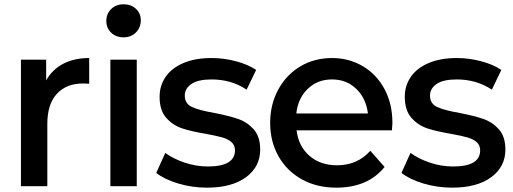

<svg xmlns="http://www.w3.org/2000/svg" viewBox="-20 -870 2399 897"><path d="M396.7 -598.9V-478.9L367.8 -480Q290 -480 245.6 -431.7Q201.1 -383.3 201.1 -291.1V0H77.8V-591.1H195.6V-494.4Q224.4 -545.6 275.6 -572.2Q326.7 -598.9 396.7 -598.9Z M476.7 -772.2Q476.7 -805.6 499.4 -827.8Q522.2 -850 557.8 -850Q592.2 -850 615 -828.9Q637.8 -807.8 637.8 -775.6Q637.8 -741.1 615 -718.3Q592.2 -695.6 557.8 -695.6Q522.2 -695.6 499.4 -717.2Q476.7 -738.9 476.7 -772.2ZM618.9 -591.1V0H495.6V-591.1Z M710 -62.2 752.2 -155.6Q790 -127.8 843.3 -110Q896.7 -92.2 951.1 -92.2Q1077.8 -92.2 1077.8 -167.8Q1077.8 -192.2 1060.6 -206.7Q1043.3 -221.1 1017.2 -228.3Q991.1 -235.6 943.3 -244.4Q875.6 -255.6 831.7 -270Q787.8 -284.4 756.7 -319.4Q725.6 -354.4 725.6 -417.8Q725.6 -470 753.9 -511.1Q782.2 -552.2 837.2 -575.6Q892.2 -598.9 968.9 -598.9Q1025.6 -598.9 1082.2 -583.9Q1138.9 -568.9 1176.7 -543.3L1132.2 -451.1Q1061.1 -498.9 967.8 -498.9Q905.6 -498.9 874.4 -477.8Q843.3 -456.7 843.3 -423.3Q843.3 -385.6 877.2 -370Q911.1 -354.4 982.2 -342.2Q1050 -328.9 1092.2 -314.4Q1134.4 -300 1165 -266.1Q1195.6 -232.2 1195.6 -171.1Q1195.6 -91.1 1129.4 -42.2Q1063.3 6.7 946.7 6.7Q876.7 6.7 812.2 -12.8Q747.8 -32.2 710 -62.2Z M1811.1 -261.1H1365.6Q1374.4 -186.7 1425.6 -142.2Q1476.7 -97.8 1554.4 -97.8Q1650 -97.8 1710 -165.6L1776.7 -90Q1698.9 6.7 1551.1 6.7Q1460 6.7 1390 -32.2Q1320 -71.1 1281.1 -140Q1242.2 -208.9 1242.2 -295.6Q1242.2 -382.2 1280 -451.7Q1317.8 -521.1 1383.3 -560Q1448.9 -598.9 1531.1 -598.9Q1610 -598.9 1674.4 -561.1Q1738.9 -523.3 1776.1 -454.4Q1813.3 -385.6 1813.3 -295.6Q1812.2 -278.9 1811.1 -261.1ZM1364.4 -340H1698.9Q1690 -411.1 1644.4 -455Q1598.9 -498.9 1531.1 -498.9Q1463.3 -498.9 1417.8 -455Q1372.2 -411.1 1364.4 -340Z M1855.6 -62.2 1897.8 -155.6Q1935.6 -127.8 1988.9 -110Q2042.2 -92.2 2096.7 -92.2Q2223.3 -92.2 2223.3 -167.8Q2223.3 -192.2 2206.1 -206.7Q2188.9 -221.1 2162.8 -228.3Q2136.7 -235.6 2088.9 -244.4Q2021.1 -255.6 1977.2 -270Q1933.3 -284.4 1902.2 -319.4Q1871.1 -354.4 1871.1 -417.8Q1871.1 -470 1899.4 -511.1Q1927.8 -552.2 1982.8 -575.6Q2037.8 -598.9 2114.4 -598.9Q2171.1 -598.9 2227.8 -583.9Q2284.4 -568.9 2322.2 -543.3L2277.8 -451.1Q2206.7 -498.9 2113.3 -498.9Q2051.1 -498.9 2020 -477.8Q1988.9 -456.7 1988.9 -423.3Q1988.9 -385.6 2022.8 -370Q2056.7 -354.4 2127.8 -342.2Q2195.6 -328.9 2237.8 -314.4Q2280 -300 2310.6 -266.1Q2341.1 -232.2 2341.1 -171.1Q2341.1 -91.1 2275 -42.2Q2208.9 6.7 2092.2 6.7Q2022.2 6.7 1957.8 -12.8Q1893.3 -32.2 1855.6 -62.2Z"/></svg>

Font: Paperlogy 6 SemiBold
Style: Regular
Weight: 600
Designer: redesigned by Lee Juim, glyphs from Gmarket Sans & Montserrat
Foundry: PT&
Version: Version 1.001